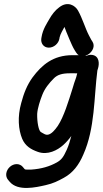

<svg xmlns="http://www.w3.org/2000/svg" viewBox="-20 -761 505 943"><path d="M296.6 -628.7C299.1 -622.5 302.3 -614.2 306 -604L320.8 -568.4C329.2 -549.3 337.1 -529.4 348 -512.4L354 -503C383.6 -454.3 461.9 -513.3 434 -556.6L428 -566C425.3 -571 420.6 -579.7 416.6 -587.6C399.2 -620.7 384.7 -671 363.2 -709.1C349.5 -733.8 312.5 -757.6 270.8 -725C251.3 -711.2 234 -688.3 222.9 -668.3C211.5 -647.9 190.1 -617.9 183.9 -578L182.9 -572C179.3 -549 193.8 -527 219.9 -527C244.7 -527 268 -547.2 271.9 -572L272.8 -577.8C276.6 -594.4 289 -614.4 296.6 -628.7ZM359.2 -400.7C352.5 -370.2 349 -371.5 336.9 -328.4C316.1 -262.3 293.6 -187.9 264.3 -143.4C248.7 -120.4 232.8 -103.9 218.1 -100.1C204.1 -96.3 194.7 -104.8 180.8 -112.4C170.2 -118.2 161.6 -160.8 162.6 -201.8C164.7 -231.1 176.8 -267.1 187.8 -295.4C200.1 -327 221.2 -352.9 245.4 -377C261.5 -393.3 285 -401 322 -401H347C350.7 -401 355 -400.9 359.2 -400.7ZM362 -490H336C240.1 -490 185.1 -441.2 140.4 -381.6C112.8 -343.7 96.8 -302.6 84.2 -254.9C65.2 -187.5 70.3 -124.3 88.9 -79.5C104.2 -43.5 132.3 -27 165.4 -15.3C214.4 2.7 262.9 -23.6 290.8 -48.8C305.6 -62.2 318.6 -77 330.3 -93.3C324.3 -69 316.9 -45.8 308.1 -26C291.3 11.1 281.7 23.8 259.1 36.7C223.9 56.4 183.7 68.5 132.8 72H111.1C99.9 70.6 104.3 72.4 99.3 67.6L92.2 59.1C86.1 51.2 74.4 45 62.4 45C36.8 45 14.6 66.2 10.9 90C9 102 12.4 113.6 19.2 121.7L27.6 131.7C68 179.6 156.1 159.4 204.3 148.3C240.4 140.4 265.2 127.8 293.1 112.5C338.7 87.8 367.8 48.5 389.4 -2.3C446.8 -130.7 441.3 -283.1 458.2 -414.6L461.8 -426.6C467.8 -447.2 469 -486.4 432.2 -491.4C421.6 -492.9 411.3 -490.2 403.5 -486.3C391.9 -488.3 374.7 -490 362 -490Z"/></svg>

Font: Just Breathe
Style: BdObl3
Weight: 400
Foundry: Cannot Into Space Fonts
Version: Version 0.72